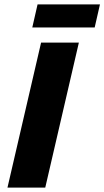

<svg xmlns="http://www.w3.org/2000/svg" viewBox="-20 -854 475 874"><path d="M435 -834 411 -729H127L151 -834ZM339 -660 186 0H14L167 -660Z"/></svg>

Font: Elaine Sans
Style: Bold Italic
Weight: 700
Italic angle: -13°
Designer: Wei Huang
Foundry: Wei Huang
Version: Version 2.001;December 24, 2019;FontCreator 12.0.0.2547 64-b